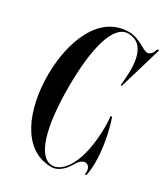

<svg xmlns="http://www.w3.org/2000/svg" viewBox="-179 -791 772 882"><g transform="rotate(30 207.5 -350.0)"><path d="M358.5 -330C360.5 -321 362 -301 362 -280C362 -82 294 0 240 0C163 0 125 -142 125 -350C125 -558 163 -700 240 -700C325 -700 340 -609 331 -510L328 -477H334L401 -703L393 -705C383 -679 374 -667 358 -667C335 -667 296 -708 240 -708C82 -708 15 -526 15 -350C15 -174 82 8 240 8C268.5 8 300.5 -12.5 325.5 -57.5C337.5 -79 352.5 -88.5 365 -88.5C383 -88.5 396 -70 390 -40H398C402.5 -60.5 405 -85 405 -112C405 -177.5 391.5 -258 366.5 -332Z"/></g></svg>

Font: Picaflor 48 pt
Style: Regular
Weight: 400
Designer: Ariel Martín Pérez
Foundry: Tunera Type Foundry
Version: Version 1.000;hotconv 1.0.109;makeotfexe 2.5.65596